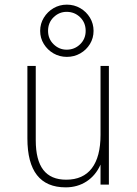

<svg xmlns="http://www.w3.org/2000/svg" viewBox="-20 -795 592 827"><path d="M263 12Q180.5 12 139.2 -40.8Q98 -93.5 98 -199V-511H134V-191Q134 -105.5 166.5 -63.2Q199 -21 265 -21Q338 -21 375.5 -70.2Q413 -119.5 413 -214V-511H449V0H413V-86Q392 -39 352.8 -13.5Q313.5 12 263 12ZM268 -550Q236.5 -550 210.5 -565Q184.5 -580 168.8 -605.5Q153 -631 153 -662Q153 -693 168.8 -718.8Q184.5 -744.5 210.5 -759.8Q236.5 -775 268 -775Q299.5 -775 325.8 -759.8Q352 -744.5 367.5 -718.8Q383 -693 383 -662Q383 -631 367.5 -605.5Q352 -580 325.8 -565Q299.5 -550 268 -550ZM267 -581Q301 -581 325 -604.2Q349 -627.5 349 -662Q349 -697.5 325 -720.8Q301 -744 267 -744Q235 -744 211 -720.8Q187 -697.5 187 -662Q187 -627.5 211 -604.2Q235 -581 267 -581Z"/></svg>

Font: Overpass Thin
Style: Regular
Weight: 250
Designer: Delve Withrington, Dave Bailey, Thomas Jockin
Foundry: Delve Fonts LLC
Version: Version 4.000